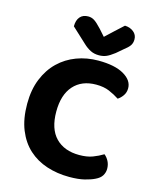

<svg xmlns="http://www.w3.org/2000/svg" viewBox="-126 -925 825 1026"><g transform="rotate(15 287.0 -412.0)"><path d="M539 -522Q539 -499 527 -481.5Q515 -464 499 -454Q473 -471 442.5 -484Q412 -497 370 -497Q290 -497 245 -446.5Q200 -396 200 -303Q200 -207 247.5 -158.5Q295 -110 378 -110Q421 -110 451.5 -121.5Q482 -133 508 -149Q523 -137 532.5 -118.5Q542 -100 542 -77Q542 -57 531.5 -39.5Q521 -22 495 -10Q475 0 441 8.5Q407 17 357 17Q290 17 232 -2Q174 -21 131 -60Q88 -99 63.5 -159.5Q39 -220 39 -303Q39 -381 63.5 -441Q88 -501 130 -541.5Q172 -582 228 -603Q284 -624 348 -624Q439 -624 489 -595Q539 -566 539 -522ZM342 -754Q365 -775 389 -798Q413 -821 436 -841Q465 -840 484.5 -824Q504 -808 504 -783Q504 -763 494.5 -749Q485 -735 460 -716L426 -687Q400 -667 382 -659.5Q364 -652 342 -652Q315 -652 294.5 -662.5Q274 -673 256 -690L173 -767Q173 -801 189 -819.5Q205 -838 234 -838Q253 -838 268.5 -828Q284 -818 310 -790Z"/></g></svg>

Font: Baloo Tammudu 2
Style: Bold
Weight: 700
Designer: Maithili Shingre, Omkar Shende and Ek Type
Foundry: Ek Type
Version: Version 1.640;hotconv 1.0.111;makeotfexe 2.5.65597; ttfautoh